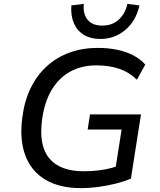

<svg xmlns="http://www.w3.org/2000/svg" viewBox="-20 -961 823 990"><path d="M397 9Q287 9 214 -34.5Q141 -78 110.5 -159.5Q80 -241 95 -355Q106 -441 138.5 -507.5Q171 -574 222 -620Q273 -666 339 -690Q405 -714 484 -714Q538 -714 584 -704.5Q630 -695 667.5 -675.5Q705 -656 729 -628L686 -550Q646 -589 594 -606.5Q542 -624 477 -624Q401 -624 342.5 -592Q284 -560 246.5 -497.5Q209 -435 197 -344Q179 -210 234.5 -144Q290 -78 411 -78Q467 -78 515.5 -86.5Q564 -95 603 -111L570 -58L607 -293H432L444 -371H707L655 -40Q623 -26 580 -15Q537 -4 489.5 2.5Q442 9 397 9ZM497 -760Q448 -760 413 -781Q378 -802 361 -841Q344 -880 348 -933L412 -941Q407 -890 431.5 -859.5Q456 -829 507 -829Q559 -829 592.5 -860Q626 -891 637 -941L699 -933Q681 -852 625.5 -806Q570 -760 497 -760Z"/></svg>

Font: Nunito Sans 7pt Medium
Style: Italic
Weight: 500
Italic angle: -9°
Designer: Vernon Adams
Foundry: Vernon Adams
Version: Version 3.101;gftools[0.9.27]